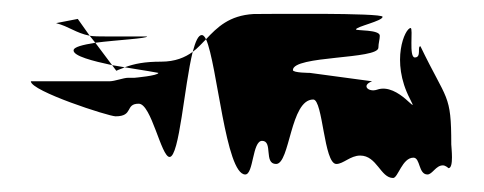

<svg xmlns="http://www.w3.org/2000/svg" viewBox="-20 -690 690 274"><path d="M24 -574C24 -560 135 -524 145 -524C171 -524 158 -542 178 -542C196 -542 210 -466 222 -466C236 -466 243 -568 255 -616C244 -608 230 -602 210 -602C186 -602 172 -599 158 -594C184 -590 206 -586 206 -586C206 -582 172 -579 172 -579H163C156 -579 144 -574 136 -574ZM60 -657C79 -652 88 -643 108 -639L91 -663ZM85 -618C85 -610 112 -603 140 -597L116 -629C98 -626 85 -623 85 -618ZM108 -639C114 -638 122 -638 130 -638H190C190 -635 147 -633 116 -629ZM140 -597 158 -594C154 -592 150 -591 146 -589ZM255 -616C259 -631 263 -640 268 -640C270 -640 272 -638 274 -634C268 -628 262 -621 255 -616ZM274 -634C290 -599 302 -441 330 -441C342 -441 340 -489 354 -489C370 -489 356 -456 374 -456C394 -456 394 -548 427 -548C441 -548 442 -456 460 -456C470 -456 480 -468 494 -468C518 -468 523 -436 541 -436C548 -436 554 -465 570 -465C580 -465 577 -441 590 -441C597 -441 602 -454 612 -454C616 -454 620 -450 620 -450C628 -450 624 -480 624 -484C624 -557 618 -545 580 -624C575 -624 582 -608 572 -608C563 -608 570 -650 566 -650C558 -650 537 -603 565 -549C580 -520 549 -573 518 -562C506 -558 495 -568 511 -574L422 -586C422 -586 398 -586 398 -590C398 -611 520 -605 520 -622C520 -628 522 -634 522 -639C522 -648 488 -646 488 -648C488 -652 526 -660 526 -666C526 -672 356 -670 342 -670C307 -668 290 -651 274 -634Z"/></svg>

Font: Alpina
Style: Regular
Weight: 400
Version: Version 0.9